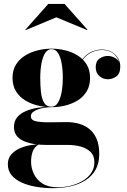

<svg xmlns="http://www.w3.org/2000/svg" viewBox="-20 -724 666 1004"><path d="M257.5 260Q212.5 260 170.2 253Q128 246 94.2 231Q60.5 216 40.8 192.2Q21 168.5 21 135Q21 103.5 39.2 83.2Q57.5 63 84 51.5Q110.5 40 137 35.5Q163.5 31 180.5 31H183Q160.5 44 151.5 67Q142.5 90 142.5 122Q142.5 154.5 157 185.2Q171.5 216 202.2 235.8Q233 255.5 282 255.5Q316 255.5 349.8 247Q383.5 238.5 411.5 222.2Q439.5 206 456.5 181.2Q473.5 156.5 473.5 124Q473.5 89.5 453 70Q432.5 50.5 401.2 42.2Q370 34 337.5 34Q327 34 304 34Q281 34 258 34Q235 34 224 34Q147.5 34 100.2 11.8Q53 -10.5 53 -60.5Q53 -91 70.2 -111.2Q87.5 -131.5 116.2 -143.5Q145 -155.5 179.8 -160.8Q214.5 -166 250 -166V-163.5Q235.5 -163.5 217.2 -161.2Q199 -159 181.5 -153.2Q164 -147.5 152.8 -138.5Q141.5 -129.5 141.5 -116Q141.5 -96 166.2 -90.2Q191 -84.5 232 -84.5Q249.5 -84.5 266.8 -84.8Q284 -85 300.5 -85.2Q317 -85.5 331 -85.5Q359 -85.5 388.5 -78.2Q418 -71 443 -52.8Q468 -34.5 483.5 -1.8Q499 31 499 82Q499 129.5 480 163.2Q461 197 427.8 218.2Q394.5 239.5 350.8 249.8Q307 260 257.5 260ZM249.5 -163.5Q214.5 -163.5 178.5 -172Q142.5 -180.5 112.5 -198.5Q82.5 -216.5 64 -245.8Q45.5 -275 45.5 -316.5Q45.5 -358 64 -387Q82.5 -416 112.5 -434.2Q142.5 -452.5 178.5 -461Q214.5 -469.5 249.5 -469.5Q285 -469.5 320.5 -461Q356 -452.5 385.5 -434.2Q415 -416 433 -387Q451 -358 451 -316.5Q451 -275 433 -245.8Q415 -216.5 385.5 -198.5Q356 -180.5 320.5 -172Q285 -163.5 249.5 -163.5ZM249.5 -166Q270.5 -166 283.5 -187.8Q296.5 -209.5 302.5 -244Q308.5 -278.5 308.5 -316.5Q308.5 -357.5 302.5 -391.8Q296.5 -426 283.5 -446.5Q270.5 -467 249.5 -467Q229 -467 216 -446.5Q203 -426 196.8 -391.8Q190.5 -357.5 190.5 -316.5Q190.5 -278.5 194 -244Q197.5 -209.5 210 -187.8Q222.5 -166 249.5 -166ZM543.5 -309.5Q519.5 -309.5 500 -326Q480.5 -342.5 480.5 -372.5Q480.5 -403.5 500.2 -417.5Q520 -431.5 543.5 -431.5Q566 -431.5 587 -417.5Q608 -403.5 608 -377H606.5Q606.5 -409 581.8 -435.8Q557 -462.5 511 -462.5Q488.5 -462.5 463 -452Q437.5 -441.5 416.8 -417Q396 -392.5 386 -350L384 -351Q394 -395 415.5 -420Q437 -445 462.8 -455Q488.5 -465 511 -465Q543 -465 564.8 -452Q586.5 -439 597.8 -418.8Q609 -398.5 609 -377Q609 -339.5 588.5 -324.5Q568 -309.5 543.5 -309.5ZM114 -566.5 112.5 -568.5 232.5 -703.5H317.5L437.5 -568.5L436 -566.5L274.5 -633.5Z"/></svg>

Font: Bodoni Moda 72pt
Style: Bold
Weight: 700
Designer: Owen Earl
Foundry: indestructible type
Version: Version 2.004